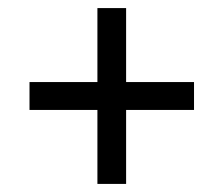

<svg xmlns="http://www.w3.org/2000/svg" viewBox="-20 -595 554 475"><path d="M221 -140H292V-323H460V-392H292V-575H221V-392H53V-323H221Z"/></svg>

Font: Noto Serif Ethiopic SemiCondensed
Style: Bold
Weight: 700
Width: 4
Designer: Monotype Design Team
Foundry: Monotype Imaging Inc.
Version: Version 2.102